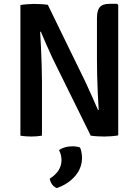

<svg xmlns="http://www.w3.org/2000/svg" viewBox="-20 -708 724 1002"><path d="M86.5 -681.5Q101 -684.5 123.2 -686Q145.5 -687.5 158 -687.5Q171.5 -687.5 191.2 -686.5Q211 -685.5 229.5 -683L198 -544L189.5 -542Q192 -505 194 -459.5Q196 -414 197.5 -367.8Q199 -321.5 199 -283V0Q184 2.5 169.8 3.5Q155.5 4.5 143.5 4.5Q132.5 4.5 116.8 3.5Q101 2.5 86.5 0ZM254.5 -403.5Q237 -441 221.5 -476.5Q206 -512 193 -543L136.5 -610L229.5 -683L426 -280Q445 -239.5 461.8 -201.5Q478.5 -163.5 491.5 -133.5L551.5 -70L453.5 0ZM597 -682V-1.5Q582.5 1.5 561 3Q539.5 4.5 524.5 4.5Q509.5 4.5 490.5 3.5Q471.5 2.5 453.5 0L486 -132.5L495 -134.5Q492.5 -176 490.2 -224Q488 -272 487 -317.5Q486 -363 486 -397.5V-613.5Q486 -653.5 500.8 -670.8Q515.5 -688 551.5 -688H591ZM397.5 61.5Q402 70.5 405 85.8Q408 101 408 115.5Q408 168.5 372.5 210.2Q337 252 277 273.5Q262.5 268.5 252.5 255Q242.5 241.5 239.5 224.5Q301 185.5 301 127.5Q301 114 297.5 100.2Q294 86.5 288 75Q317 55.5 358.5 55.5Q380 55.5 397.5 61.5Z"/></svg>

Font: Signika Medium
Style: Regular
Weight: 500
Designer: Anna Giedry
Foundry: Anna Giedry
Version: Version 2.000